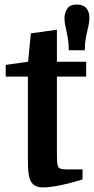

<svg xmlns="http://www.w3.org/2000/svg" viewBox="-20 -810 411 840"><path d="M351 -590C351 -657 371 -689 371 -732C371 -759 360 -790 317 -790C294 -790 280 -783 273 -770C266 -757 262 -744 262 -732C262 -689 281 -657 281 -590ZM102 -475V-114C102 -65 105 -43 110 -27C119 -2 138 10 168 10C203 10 264 -1 341 -25V-69H271C247 -69 238 -73 234 -81C230 -92 229 -103 229 -148V-475H357V-540H229V-680L115 -664L103 -540L5 -526V-475Z"/></svg>

Font: Domine
Style: Bold
Weight: 700
Designer: Pablo Impallari, Rodrigo Fuenzalida, Brenda Gallo
Foundry: Pablo Impallari, Rodrigo Fuenzalida, Brenda Gallo
Version: Version 2.000